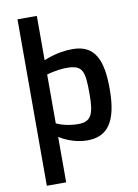

<svg xmlns="http://www.w3.org/2000/svg" viewBox="-105 -827 810 1131"><g transform="rotate(-10 300.0 -261.0)"><path d="M196.8 -35.2C219.2 -20.5 284.7 15.1 363.8 15.1C479 15.1 544.9 -57.1 544.9 -259.8C544.9 -429.2 506.8 -529.8 369.1 -529.8C272 -529.8 196.8 -493.2 196.8 -493.2V-758.8H81.1V236.8H196.8ZM196.8 -116.2V-408.2C196.8 -408.2 256.8 -426.8 315.9 -426.8C411.1 -426.8 422.9 -392.1 422.9 -253.9C422.9 -130.9 404.8 -88.9 327.1 -88.9C248 -88.9 196.8 -116.2 196.8 -116.2Z"/></g></svg>

Font: Doppio One
Style: Regular
Weight: 400
Designer: Szymon Celej
Foundry: Sorkin Type Co
Version: Version 1.002